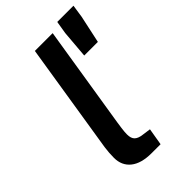

<svg xmlns="http://www.w3.org/2000/svg" viewBox="-237 -866 946 946"><g transform="rotate(-45 236.0 -393.0)"><path d="M83 -115Q83 -150 88 -185L180 -763H304L218 -225Q217 -219 213.5 -193.5Q210 -168 210 -151Q210 -123 223.5 -110.5Q237 -98 265 -95L308 -89L293 0H231Q159 0 121 -30.5Q83 -61 83 -115ZM348 -719 359 -786H472L462 -719L431 -575H336Z"/></g></svg>

Font: Exo SemiBold
Style: Italic
Weight: 600
Italic angle: -9°
Designer: Natanael Gama
Foundry: Natanael Gama
Version: Version 1.500; ttfautohint (v1.6)